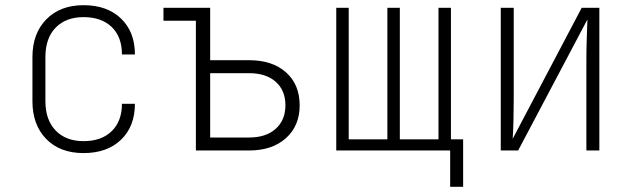

<svg xmlns="http://www.w3.org/2000/svg" viewBox="-20 -580 2440 740"><path d="M302 10Q211 10 158 -44.5Q105 -99 105 -190V-360Q105 -451 158.5 -505.5Q212 -560 302 -560Q393 -560 446.5 -508.5Q500 -457 500 -370H450Q450 -438 410.5 -476Q371 -514 302 -514Q234 -514 194.5 -473.5Q155 -433 155 -360V-190Q155 -118 194.5 -77Q234 -36 302 -36Q371 -36 410.5 -74.5Q450 -113 450 -180H500Q500 -93 446.5 -41.5Q393 10 302 10Z M735 0V-500H610V-550H790V-348H940Q1030 -348 1082.5 -301Q1135 -254 1135 -174Q1135 -95 1082 -47.5Q1029 0 940 0ZM790 -50H940Q1005 -50 1042.5 -83.5Q1080 -117 1080 -174Q1080 -232 1042.5 -265Q1005 -298 940 -298H790Z M1715 140V0H1276V-550H1324V-43H1473V-550H1521V-43H1670V-550H1718V-43H1765V140Z M1910 0V-550H1960V-200Q1960 -162 1959 -117.5Q1958 -73 1956 -45L2222 -550H2290V0H2240V-350Q2240 -388 2241.5 -432.5Q2243 -477 2244 -505L1977 0Z"/></svg>

Font: NKDuy Mono Thin
Style: Regular
Weight: 100
Monospace: yes
Designer: NKDuy
Foundry: NKDuy
Version: Version 2.251; ttfautohint (v1.8.4.7-5d5b)